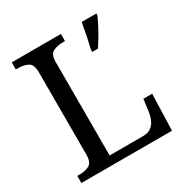

<svg xmlns="http://www.w3.org/2000/svg" viewBox="-164 -849 951 984"><g transform="rotate(-30 311.5 -357.0)"><path d="M38 0V-42H51Q85 -42 109 -54.5Q133 -67 133 -114V-600Q133 -647 109 -659.5Q85 -672 51 -672H38V-714H329V-672H316Q283 -672 258.5 -660Q234 -648 234 -604V-50H431Q461 -50 479.5 -63.5Q498 -77 507 -98Q516 -119 519 -140L529 -215H581L574 0ZM422 -567Q430 -600 438 -639Q446 -678 452 -714H539V-704Q530 -683 516 -656Q502 -629 486 -602Q470 -575 456 -554H422Z"/></g></svg>

Font: Noto Serif Ahom
Style: Regular
Weight: 400
Designer: Monotype Design Team
Foundry: Monotype Imaging Inc.
Version: Version 2.007; ttfautohint (v1.8.4.7-5d5b)